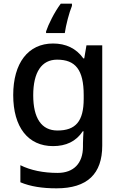

<svg xmlns="http://www.w3.org/2000/svg" viewBox="-20 -786 660 1046"><path d="M372 -754V-766H311C276 -719 244 -654 231 -615V-606H333C339 -649 357 -718 372 -754ZM269 -549C133 -549 52 -442 52 -268C52 -93 133 10 269 10C339 10 394 -15 431 -71H435C434 -57 432 -22 432 -5V13C432 104 381 156 294 156C217 156 147 142 91 114V207C146 230 210 240 288 240C456 240 537 161 537 7V-539H451L439 -468H434C395 -523 338 -549 269 -549ZM291 -461C391 -461 436 -406 436 -268V-248C436 -125 392 -75 293 -75C206 -75 161 -142 161 -267C161 -393 207 -461 291 -461Z"/></svg>

Font: Noto Sans Gujarati Medium
Style: Regular
Weight: 500
Designer: Jelle Bosma - Monotype Design Team, Universal Thirst
Foundry: Monotype Imaging Inc.
Version: Version 2.106